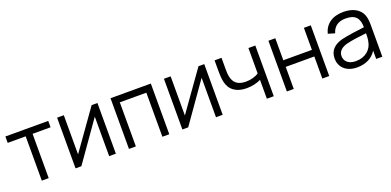

<svg xmlns="http://www.w3.org/2000/svg" viewBox="-5 -1231 3915 1922"><g transform="rotate(-20 1952.0 -270.0)"><path d="M216.5 0H290V-472H481.5V-540H25V-472H216.5Z M1005.5 -540H944L647.5 -123V-540H576V0H638L934 -420.5V0H1005.5Z M1145 0H1218.5V-469.5H1501V0H1574.5V-540H1145Z M2143.5 -540H2082L1785.5 -123V-540H1714V0H1776L2072 -420.5V0H2143.5Z M2614 0H2687.5V-540H2614V-270C2581 -246.5 2531 -232 2477.5 -232C2392 -232 2346.5 -269.5 2333 -342.5C2328 -368.5 2327.5 -398.5 2327.5 -421V-540H2253.5V-421C2253.5 -405 2253.5 -351 2263 -309.5C2283 -217.5 2353 -167.5 2462.5 -167.5C2523 -167.5 2578 -182.5 2614 -201Z M2827 0H2900.5V-235H3205V0H3278.5V-540H3205V-305.5H2900.5V-540H2827Z M3573 15C3665 15 3736.5 -21 3778.5 -89V0H3844V-335.5C3844 -375.5 3841 -415.5 3828 -447C3799.5 -517 3727.5 -555 3629 -555C3510 -555 3434 -499 3409 -402.5L3480.5 -381.5C3501 -453.5 3554 -485.5 3628 -485.5C3731 -485.5 3770.5 -438.5 3772 -340.5C3700 -331 3599 -319.5 3526 -302C3445.5 -280.5 3388.5 -233.5 3388.5 -145C3388.5 -59 3450.5 15 3573 15ZM3581.5 -48.5C3494.5 -48.5 3462 -98 3462 -145C3462 -203.5 3509.5 -229.5 3555.5 -243C3615 -259 3700 -268 3771 -276.5C3771 -252 3770 -217 3764 -190.5C3750 -109 3684.5 -48.5 3581.5 -48.5Z"/></g></svg>

Font: Hauora
Style: Regular
Weight: 400
Designer: Mikhail Sharanda
Foundry: WCYS & Co.
Version: Version 1.010